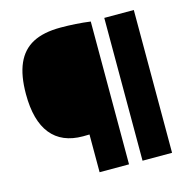

<svg xmlns="http://www.w3.org/2000/svg" viewBox="-109 -856 943 961"><g transform="rotate(-15 362.5 -375.0)"><path d="M290 -195.5 256.5 -195Q147.5 -195 91.2 -265Q35 -335 35 -472.5Q35 -569 62 -630.2Q89 -691.5 144.5 -720.8Q200 -750 287.5 -750Q368 -750 442.5 -740V0H290ZM512.5 0V-740H665.5V0Z"/></g></svg>

Font: Encode Sans Semi Expanded Black
Style: Regular
Weight: 900
Width: 6
Designer: Multiple Designers
Foundry: Impallari Type
Version: Version 2.000